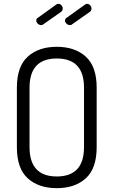

<svg xmlns="http://www.w3.org/2000/svg" viewBox="-20 -975 592 1001"><path d="M68 -208C68 -134 86.8 -79.8 124.5 -45.5C162.2 -11.2 212.7 6 276 6C339.3 6 389.8 -11.2 427.5 -45.5C465.2 -79.8 484 -134 484 -208V-518C484 -591.3 465.2 -645.2 427.5 -679.5C389.8 -713.8 339.3 -731 276 -731C212.7 -731 162.2 -713.8 124.5 -679.5C86.8 -645.2 68 -591.3 68 -518ZM134 -208V-518C134 -619.3 181.3 -670 276 -670C370.7 -670 418 -619.3 418 -518V-208C418 -106 370.7 -55 276 -55C181.3 -55 134 -106 134 -208ZM169 -868C169 -862 171.7 -856.5 177 -851.5C182.3 -846.5 188.3 -844 195 -844C199.7 -844 203.7 -845.7 207 -849L298 -913C304 -917 307 -923 307 -931C307 -937 304.7 -942.5 300 -947.5C295.3 -952.5 290 -955 284 -955C279.3 -955 275.7 -953.7 273 -951L177 -882C171.7 -879.3 169 -874.7 169 -868ZM319 -868C319 -862 321.7 -856.5 327 -851.5C332.3 -846.5 338.3 -844 345 -844C349.7 -844 353.7 -845.7 357 -849L448 -913C454 -917 457 -923 457 -931C457 -937 454.7 -942.5 450 -947.5C445.3 -952.5 440 -955 434 -955C429.3 -955 425.7 -953.7 423 -951L327 -882C321.7 -879.3 319 -874.7 319 -868Z"/></svg>

Font: Terminal Dosis
Style: Book
Weight: 400
Designer: EdgarTolentino, PabloImpallari, IginoMarini
Foundry: EdgarTolentino, PabloImpallari, IginoMarini
Version: Version 1.006